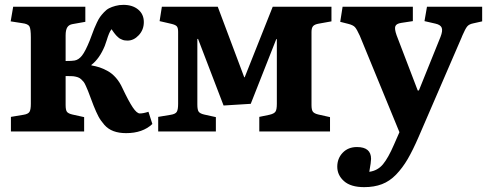

<svg xmlns="http://www.w3.org/2000/svg" viewBox="-20 -541 2011 790"><path d="M499 6.8Q469.2 6.8 447 -1.5Q424.8 -9.8 409.4 -27.3Q394 -44.9 385 -62Q376 -79.1 365.2 -106Q359.9 -119.1 352.8 -138.7Q345.7 -158.2 342.3 -166.5Q338.9 -174.8 333.5 -187Q328.1 -199.2 324.2 -204.1Q320.3 -209 314 -214.8Q307.6 -220.7 300.3 -223.1Q293 -225.6 283.2 -227.1Q278.3 -228 250 -228V-108.9Q250 -87.9 255.6 -80.8Q261.2 -73.7 277.8 -69.8L326.2 -59.1V0H24.9V-60.1L77.1 -68.8Q95.7 -71.8 101.3 -80.8Q106.9 -89.8 106.9 -113.8V-387.2Q106.9 -421.9 101.1 -432.4Q95.2 -442.9 70.8 -445.8L23.9 -453.1L34.2 -513.2H331.1V-451.2L278.8 -441.9Q263.7 -439.5 256.8 -428.5Q250 -417.5 250 -395V-290Q277.3 -290 287.1 -292Q303.7 -294.9 317.4 -312.3Q331.1 -329.6 349.1 -374Q352.1 -381.8 358.2 -398.2Q364.3 -414.6 367.9 -423.8Q371.6 -433.1 378.7 -448Q385.7 -462.9 391.8 -471.4Q397.9 -480 408 -490.7Q418 -501.5 429 -507.1Q439.9 -512.7 455.1 -516.8Q470.2 -521 487.8 -521Q525.4 -521 548.6 -501.7Q571.8 -482.4 571.8 -450.2Q571.8 -418.5 551 -396.2Q530.3 -374 504.9 -374Q499 -374 493.4 -374.8Q487.8 -375.5 482.9 -377.7Q478 -379.9 474.4 -381.6Q470.7 -383.3 466.3 -387.5Q461.9 -391.6 459.7 -393.6Q457.5 -395.5 453.6 -400.6Q449.7 -405.8 448.5 -407.2Q447.3 -408.7 443.4 -414.3Q439.5 -419.9 439 -420.9Q433.1 -413.6 428.5 -402.3Q423.8 -391.1 419.2 -375.7Q414.6 -360.4 411.1 -352.1Q389.6 -299.8 356 -273.9V-272Q375 -268.6 389.9 -263.7Q404.8 -258.8 423.1 -248.8Q441.4 -238.8 457 -220.9Q472.7 -203.1 483.9 -178.2Q509.3 -124.5 526.1 -99.4Q543 -74.2 555.2 -74.2Q569.8 -74.2 590.8 -81.1L606.9 -30.8Q566.9 6.8 499 6.8Z M630.9 0V-60.1L683.1 -68.8Q701.7 -71.8 707.3 -80.8Q712.9 -89.8 712.9 -113.8V-410.2Q712.9 -426.8 707.3 -432.9Q701.7 -439 685.1 -442.9L636.7 -454.1L646 -513.2H876L984.9 -223.1H986.8L1102.1 -513.2H1343.8V-453.1L1292 -443.8Q1274.9 -440.9 1268.3 -433.6Q1261.7 -426.3 1261.7 -409.2V-108.9Q1261.7 -88.4 1267.6 -81.1Q1273.4 -73.7 1290 -69.8L1337.9 -59.1V0H1046.9V-60.1L1088.9 -68.8Q1107.9 -73.2 1113.5 -81.8Q1119.1 -90.3 1119.1 -113.8V-379.9H1116.7L1011.7 -113.8L899.9 -106.9L794.9 -380.9H792V-110.8Q792 -88.9 797.6 -81.3Q803.2 -73.7 819.8 -69.8L868.2 -59.1V0Z M1478.5 229Q1423.3 229 1395.5 204.3Q1367.7 179.7 1367.7 145Q1367.7 110.8 1390.1 87.4Q1412.6 64 1448.7 64Q1506.8 64 1506.8 112.8Q1506.8 125 1499.5 166Q1534.2 161.1 1555.9 134.8Q1577.6 108.4 1600.6 55.2L1623.5 2.9L1460.4 -394Q1448.2 -420.9 1440.4 -429.4Q1432.6 -438 1412.6 -442.9L1379.9 -451.2L1389.6 -513.2H1678.7V-454.1L1630.9 -446.8Q1610.8 -443.8 1606.7 -433.1Q1602.5 -422.4 1611.8 -396L1698.7 -168.9H1703.6L1792.5 -389.2Q1802.2 -414.1 1797.6 -426.5Q1793 -439 1771.5 -443.8L1726.6 -454.1L1736.8 -513.2H1963.9V-453.1L1926.8 -444.8Q1909.7 -441.4 1902.1 -431.9Q1894.5 -422.4 1882.8 -395.5Q1882.3 -394 1882.1 -393.6Q1881.8 -393.1 1881.3 -392.1Q1880.9 -391.1 1880.6 -390.1Q1880.4 -389.2 1879.9 -388.2L1702.6 22Q1678.7 77.1 1657.5 113.5Q1636.2 149.9 1609.9 177.2Q1583.5 204.6 1551.5 216.8Q1519.5 229 1478.5 229Z"/></svg>

Font: Literata Book
Style: Bold
Weight: 700
Designer: Latin by Veronika Burian and Jose Scaglione. Greek by Irene Vlachou. Cyrillic by Vera Evstafieva
Foundry: TypeTogether
Version: Version 2.003;PS 002.003;hotconv 1.0.88;makeotf.lib2.5.64775